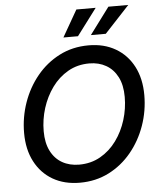

<svg xmlns="http://www.w3.org/2000/svg" viewBox="-62 -994 877 1058"><g transform="rotate(-5 376.5 -464.5)"><path d="M337.4 11.2Q251.5 11.2 188 -25.6Q124.5 -62.5 89.4 -129.9Q54.2 -197.3 54.2 -288.1Q54.2 -375 82.5 -455.8Q110.8 -536.6 163.1 -600.3Q215.3 -664.1 288.1 -701.4Q360.8 -738.8 449.7 -738.8Q535.2 -738.8 598.6 -701.9Q662.1 -665 697.3 -597.7Q732.4 -530.3 732.4 -439Q732.4 -351.6 703.9 -270.8Q675.3 -189.9 622.8 -126.2Q570.3 -62.5 497.8 -25.6Q425.3 11.2 337.4 11.2ZM341.8 -88.4Q407.2 -88.4 459.5 -118.2Q511.7 -147.9 548.6 -198.5Q585.4 -249 604.7 -311.3Q624 -373.5 624 -438.5Q624 -503.9 601.1 -548.6Q578.1 -593.3 537.8 -616.2Q497.6 -639.2 445.3 -639.2Q379.4 -639.2 327.1 -609.1Q274.9 -579.1 238.3 -528.6Q201.7 -478 182.1 -415.8Q162.6 -353.5 162.6 -288.6Q162.6 -223.6 185.3 -179Q208 -134.3 248.5 -111.3Q289.1 -88.4 341.8 -88.4ZM396.5 -793.9H315.9L400.4 -941.4H507.3ZM550.3 -793.9H467.8L577.6 -941.4H687.5Z"/></g></svg>

Font: Inter 28pt Medium
Style: Italic
Weight: 500
Italic angle: -9.3988°
Designer: Rasmus Andersson
Foundry: rsms
Version: Version 4.001;git-66647c0bb